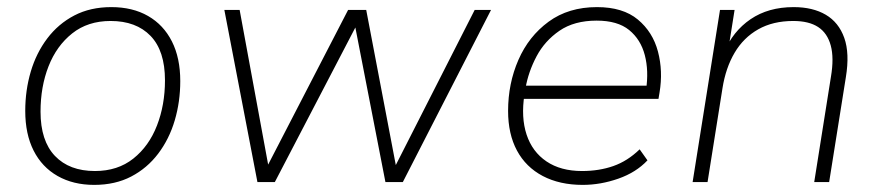

<svg xmlns="http://www.w3.org/2000/svg" viewBox="-20 -512 2474 540"><path d="M245 8Q186 8 142 -17Q98 -42 74.5 -88.5Q51 -135 51 -200Q51 -258 66.5 -310.5Q82 -363 113 -404Q144 -445 189 -468.5Q234 -492 293 -492Q353 -492 396.5 -467Q440 -442 463.5 -395.5Q487 -349 487 -284Q487 -226 471.5 -173.5Q456 -121 425 -80Q394 -39 349 -15.5Q304 8 245 8ZM247 -31Q311 -31 355 -66Q399 -101 421.5 -159Q444 -217 444 -286Q444 -369 403.5 -411Q363 -453 291 -453Q227 -453 183 -418Q139 -383 116.5 -325.5Q94 -268 94 -198Q94 -116 134.5 -73.5Q175 -31 247 -31Z M704 0 611 -484H654L741 -12H715L959 -484H1010L1100 -12H1075L1315 -484H1361L1113 0H1064L971 -478H1002L753 0Z M1619 8Q1554 8 1506.5 -17Q1459 -42 1434 -88.5Q1409 -135 1409 -200Q1409 -277 1438 -343.5Q1467 -410 1523 -451Q1579 -492 1659 -492Q1732 -492 1774 -457Q1816 -422 1830.5 -367Q1845 -312 1835 -252L1832 -234H1438L1444 -271H1816L1797 -259Q1805 -313 1793.5 -357Q1782 -401 1749.5 -427.5Q1717 -454 1658 -454Q1595 -454 1553.5 -425.5Q1512 -397 1489 -353.5Q1466 -310 1458 -264L1455 -246Q1445 -182 1461 -133.5Q1477 -85 1517 -58Q1557 -31 1617 -31Q1665 -31 1705 -45Q1745 -59 1779 -92L1801 -61Q1769 -27 1719 -9.5Q1669 8 1619 8Z M1928 0 2005 -484H2046L2027 -364H2016Q2041 -424 2091 -458Q2141 -492 2212 -492Q2266 -492 2302.5 -470.5Q2339 -449 2354.5 -405.5Q2370 -362 2359 -295L2312 0H2270L2317 -296Q2326 -349 2316.5 -384Q2307 -419 2281 -436Q2255 -453 2211 -453Q2154 -453 2112.5 -429.5Q2071 -406 2046 -363.5Q2021 -321 2012 -264L1970 0Z"/></svg>

Font: Nunito Sans 12pt ExtraLight
Style: Italic
Weight: 200
Italic angle: -9°
Designer: Vernon Adams
Foundry: Vernon Adams
Version: Version 3.101;gftools[0.9.27]